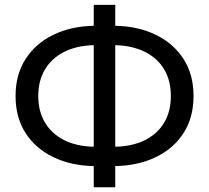

<svg xmlns="http://www.w3.org/2000/svg" viewBox="-20 -758 880 808"><path d="M374.5 30V-59Q278 -61 203.8 -97Q129.5 -133 87.5 -198.2Q45.5 -263.5 45.5 -354Q45.5 -444 87.5 -509.5Q129.5 -575 203.8 -611.2Q278 -647.5 374.5 -649.5V-737.5H465V-649.5Q562 -647.5 636.2 -611.2Q710.5 -575 752.5 -509.5Q794.5 -444 794.5 -354Q794.5 -263.5 752.5 -198.2Q710.5 -133 636.2 -97Q562 -61 465 -59V30ZM374.5 -140.5V-568Q302.5 -566 250.2 -539.8Q198 -513.5 169.5 -466.2Q141 -419 141 -354Q141 -289 169.5 -241.8Q198 -194.5 250.2 -168.2Q302.5 -142 374.5 -140.5ZM465 -140.5Q537 -142 589.8 -168.2Q642.5 -194.5 670.8 -241.8Q699 -289 699 -354Q699 -419 670.8 -466.2Q642.5 -513.5 589.8 -539.8Q537 -566 465 -568Z"/></svg>

Font: Geologica Roman Light
Style: Regular
Weight: 300
Designer: Sindre Bremnes, Frode Helland
Foundry: Monokrom Skriftforlag AS
Version: Version 1.010;gftools[0.9.28]